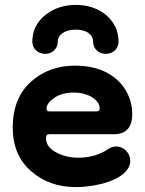

<svg xmlns="http://www.w3.org/2000/svg" viewBox="-20 -748 592 784"><path d="M112 -578C112 -550 134 -528 165 -528C194 -528 216 -550 216 -578C216 -607 245 -627 290 -627C333 -627 360 -607 360 -578C360 -550 382 -528 413 -528C442 -528 464 -550 464 -578C464 -621 447 -657 414 -686C380 -714 339 -728 290 -728C241 -728 199 -714 164 -686C129 -657 112 -621 112 -578ZM290 16C325 16 361 11 398 2C435 -8 463 -21 482 -37C502 -54 512 -72 512 -91C512 -123 486 -150 454 -150C443 -150 432 -146 421 -139C389 -116 344 -104 301 -104C267 -104 236 -111 209 -126C182 -140 168 -159 168 -184C168 -195 172 -200 181 -200H446C495 -200 520 -228 520 -283C520 -381 444 -480 288 -480C215 -480 154 -458 105 -413C56 -368 32 -306 32 -227C32 -152 57 -92 107 -49C156 -6 217 16 290 16ZM182 -293C174 -293 170 -297 170 -304C170 -319 180 -333 201 -348C222 -363 249 -370 282 -370C343 -370 387 -338 387 -306C387 -293 377 -293 373 -293Z"/></svg>

Font: Dongle
Style: Bold
Weight: 700
Designer: Yanghee Ryu
Foundry: Yanghee Ryu
Version: Version 2.000